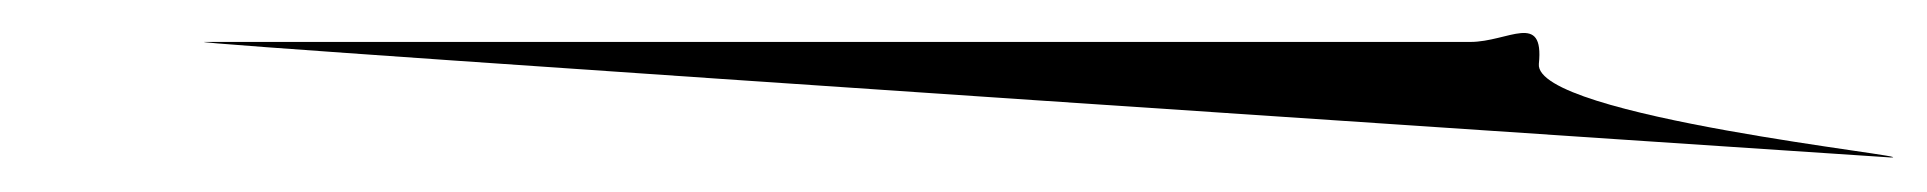

<svg xmlns="http://www.w3.org/2000/svg" viewBox="-20 56 1144 114"><path d="M101.5 80.9C79 81.5 1102.6 149.5 1102.6 149.5C1124.8 149.5 890.5 125.3 893.7 93.9C896.9 62.6 875.5 80.9 853 80.9Z"/></svg>

Font: AnarchicType
Style: Slant
Weight: 400
Version: Version Something